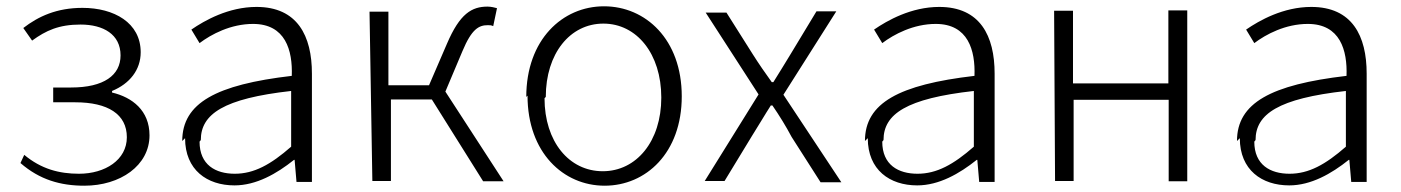

<svg xmlns="http://www.w3.org/2000/svg" viewBox="-20 -565 4452 610"><path d="M45 -47C106 6 172 25 248 25C362 25 455 -39 455 -135C455 -214 400 -256 336 -271V-276C392 -299 427 -343 427 -399C427 -493 342 -540 242 -540C160 -540 102 -513 54 -476L82 -436C126 -468 167 -487 236 -487C308 -487 363 -456 363 -389C363 -326 310 -287 206 -287H149V-240H219C323 -240 383 -202 383 -129C383 -57 314 -13 231 -13C168 -13 111 -28 57 -73Z M568 -126C568 -25 638 24 725 24C794 24 859 -13 914 -57H916L922 13H971V-331C971 -451 925 -543 795 -543C706 -543 630 -500 588 -471L614 -428C651 -456 713 -489 784 -489C887 -489 910 -405 907 -324C667 -296 559 -238 559 -117ZM618 -120C618 -203 691 -252 905 -276V-99C840 -42 787 -13 726 -13C665 -13 614 -41 614 -115Z M1163 10H1222V-249H1352L1515 11H1580L1395 -274L1449 -402C1479 -474 1502 -485 1530 -485C1538 -485 1540 -485 1547 -482L1559 -539C1552 -541 1540 -544 1529 -544C1479 -544 1441 -522 1400 -426L1343 -294H1214V-528H1154Z M1656 -261C1656 -80 1770 25 1901 25C2032 25 2146 -79 2146 -259C2146 -440 2031 -545 1899 -545C1767 -545 1652 -439 1652 -257ZM1714 -257C1714 -395 1791 -490 1897 -490C2003 -490 2081 -394 2081 -255C2081 -116 2002 -21 1895 -21C1788 -21 1710 -115 1710 -253Z M2219 10H2282L2369 -133C2390 -166 2409 -199 2429 -230H2434C2456 -198 2477 -164 2495 -130L2587 14H2653L2469 -264L2637 -529H2574L2493 -395C2474 -364 2456 -334 2437 -304H2432C2411 -333 2391 -362 2372 -392L2288 -525H2222L2390 -265Z M2737 -126C2737 -25 2807 24 2894 24C2963 24 3028 -13 3083 -57H3085L3091 13H3140V-331C3140 -451 3094 -543 2964 -543C2875 -543 2799 -500 2757 -471L2783 -428C2820 -456 2882 -489 2953 -489C3056 -489 3079 -405 3076 -324C2836 -296 2728 -238 2728 -117ZM2787 -120C2787 -203 2860 -252 3074 -276V-99C3009 -42 2956 -13 2895 -13C2834 -13 2783 -41 2783 -115Z M3332 10H3391V-248H3693V11H3752V-532H3692V-300H3389V-531H3329Z M3919 -126C3919 -25 3989 24 4076 24C4145 24 4210 -13 4265 -57H4267L4273 13H4322V-331C4322 -451 4276 -543 4146 -543C4057 -543 3981 -500 3939 -471L3965 -428C4002 -456 4064 -489 4135 -489C4238 -489 4261 -405 4258 -324C4018 -296 3910 -238 3910 -117ZM3969 -120C3969 -203 4042 -252 4256 -276V-99C4191 -42 4138 -13 4077 -13C4016 -13 3965 -41 3965 -115Z"/></svg>

Font: GenEiGothic-pro-Light
Style: Regular
Weight: 300
Designer: Ryoko NISHIZUKA (kana & ideographs); Paul D. Hunt (Latin, Greek & Cyrillic); Wenlong ZHANG (bopomofo); Sandoll Communica
Foundry: Adobe Systems Incorporated; o_tamon
Version: Version 1.000.140830